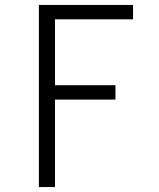

<svg xmlns="http://www.w3.org/2000/svg" viewBox="-20 -755 640 775"><path d="M137 0V-735H517V-677H202V-411H446V-353H202V0Z"/></svg>

Font: Iosevka Custom Light Extended
Style: Regular
Weight: 300
Width: 7
Monospace: yes
Designer: Belleve Invis
Foundry: Belleve Invis
Version: Version 11.2.4; ttfautohint (v1.8.4)